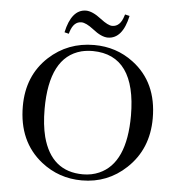

<svg xmlns="http://www.w3.org/2000/svg" viewBox="-53 -795 795 855"><g transform="rotate(5 344.0 -367.5)"><path d="M346.7 -595.7C413.1 -595.7 471.7 -576.5 522.5 -538.1C597.3 -482.1 634.8 -400.4 634.8 -293C634.8 -201.2 603.8 -126.3 542 -68.4C486.7 -16.3 420.6 9.8 343.8 9.8C275.4 9.8 214.8 -11.1 162.1 -52.7C89.8 -110 53.7 -191.4 53.7 -296.9C53.7 -388 84.3 -461.9 145.5 -518.6C201.5 -570 268.6 -595.7 346.7 -595.7ZM346.7 -17.6C372.7 -17.6 396.8 -22.5 418.9 -32.2C497.7 -66.7 537.1 -154.9 537.1 -296.9C536.5 -476.6 472 -567.1 343.8 -568.4C325.5 -568.4 308.3 -566.4 292 -562.5C198.2 -537.8 151.4 -447.9 151.4 -293C151.4 -246.1 155.9 -204.8 165 -168.9C191.7 -68 252.3 -17.6 346.7 -17.6ZM296.9 -745.1C253.9 -744.5 224.9 -709.6 210 -640.6L229.5 -635.7C230.1 -639 231.1 -642.3 232.4 -645.5C242.2 -676.1 258.5 -691.4 281.2 -691.4C294.9 -691.4 313.2 -682.6 335.9 -665C362 -644.2 384.8 -633.8 404.3 -633.8C447.9 -634.4 477.2 -669.3 492.2 -738.3L471.7 -743.2L469.7 -737.3C460 -704.1 443 -687.5 418.9 -687.5C406.6 -687.5 389 -696.3 366.2 -713.9C339.5 -734.7 316.4 -745.1 296.9 -745.1Z"/></g></svg>

Font: Abhaya Libre
Style: Regular
Weight: 400
Designer: Pushpananda Ekanayake, Sol Matas, Pathum Egodawatta
Foundry: Mooniak
Version: Version 1.041; ; ttfautohint (v1.5)